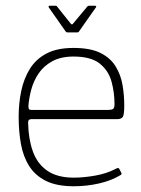

<svg xmlns="http://www.w3.org/2000/svg" viewBox="-20 -644 493 669"><path d="M45 -237Q45 -284 54 -327Q63 -370 84 -404Q105 -438 142 -457.5Q179 -477 236 -477Q295 -477 330 -459.5Q365 -442 383 -412.5Q401 -383 407 -347.5Q413 -312 413 -276Q413 -242 407 -235.5Q401 -229 390 -229H89Q88 -229 83 -227.5Q78 -226 78 -216Q79 -160 94.5 -116.5Q110 -73 145 -49Q180 -25 237 -25Q271 -25 311 -32Q351 -39 382 -55Q387 -58 390.5 -58.5Q394 -59 396 -55L403 -41Q404 -39 403.5 -37.5Q403 -36 400 -34Q369 -15 326 -5Q283 5 237 5Q178 5 140.5 -13.5Q103 -32 82 -65Q61 -98 53 -142Q45 -186 45 -237ZM379 -281Q379 -322 368.5 -360Q358 -398 327.5 -422.5Q297 -447 236 -447Q192 -447 162 -430.5Q132 -414 114.5 -388Q97 -362 89 -332Q81 -302 79 -275Q79 -268 80.5 -264.5Q82 -261 91 -261H358Q369 -261 374 -264.5Q379 -268 379 -281ZM215 -531Q211 -531 209 -534L150 -618Q149 -620 149.5 -622Q150 -624 153 -624H173Q178 -624 179 -621L227 -561Q231 -557 234 -561L284 -621Q286 -624 290 -624H311Q314 -624 315 -622Q316 -620 314 -618L255 -534Q254 -531 249 -531Z"/></svg>

Font: Glory Thin
Style: Regular
Weight: 100
Designer: Robert Leuschke
Foundry: Robert Leuschke
Version: Version 1.011